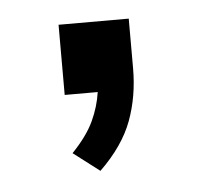

<svg xmlns="http://www.w3.org/2000/svg" viewBox="-31 -133 289 278"><g transform="rotate(-5 114.0 6.0)"><path d="M105 114 67 85Q89 62 98.5 41.5Q108 21 111 0H63V-102H165V-30Q165 11 152 46Q139 81 105 114Z"/></g></svg>

Font: Nunito Sans
Style: Regular
Weight: 400
Designer: Vernon Adams
Foundry: Vernon Adams
Version: Version 3.101; ttfautohint (v1.8.4.7-5d5b);gftools[0.9.27]